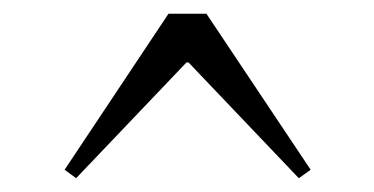

<svg xmlns="http://www.w3.org/2000/svg" viewBox="-20 -720 540 277"><path d="M249 -629.9 89.8 -462.9 73.2 -475.1 223.1 -700.2H277.8L428.2 -475.1L411.1 -462.9L252 -629.9Z"/></svg>

Font: Marcellus SC
Style: Regular
Weight: 400
Designer: Astigmatic (AOETI)
Foundry: Astigmatic (AOETI)
Version: Version 1.001